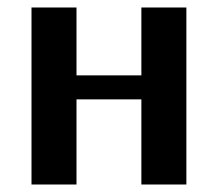

<svg xmlns="http://www.w3.org/2000/svg" viewBox="-20 -492 592 512"><path d="M64 0V-472H184V-291H357V-472H477V0H357V-227H184V0Z"/></svg>

Font: Coval
Style: ExtraBold
Weight: 800
Foundry: Context Ltd
Version: Version 001.000